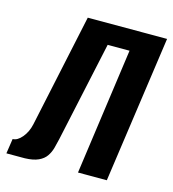

<svg xmlns="http://www.w3.org/2000/svg" viewBox="-125 -669 673 746"><g transform="rotate(15 212.0 -295.5)"><path d="M-32 0 -23 -60Q-4 -60 14.5 -82Q33 -104 40 -136L137 -591H456L372 0H256L327 -509H239L152 -106Q148 -88 143 -69.5Q138 -51 127.5 -35.5Q117 -20 96.5 -10.5Q76 -1 42 0Z"/></g></svg>

Font: Alumni Sans
Style: Bold Italic
Weight: 700
Italic angle: -8°
Designer: Robert E. Leuschke
Foundry: Robert E. Leuschke
Version: Version 1.016